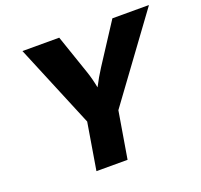

<svg xmlns="http://www.w3.org/2000/svg" viewBox="-126 -870 1059 1011"><g transform="rotate(-20 403.5 -364.0)"><path d="M248 0 291.5 -262.2 98.1 -727.5H304.2L380.4 -504.9Q395 -461.9 404.3 -412.6Q428.7 -460.4 457.5 -504.9L602.1 -727.5H807.1L466.3 -262.2L422.4 0Z"/></g></svg>

Font: Inter Extra Bold
Style: Italic
Weight: 800
Italic angle: -9.39999°
Designer: Rasmus Andersson
Foundry: rsms
Version: Version 4.000;git-3c8e0fc